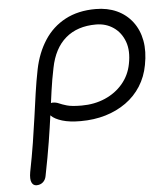

<svg xmlns="http://www.w3.org/2000/svg" viewBox="-52 -753 679 809"><g transform="rotate(-5 287.5 -349.0)"><path d="M70 10Q56 10 49.5 -4Q43 -18 48 -47Q61 -113 70 -169.5Q79 -226 86 -277Q93 -328 100 -377Q107 -426 117 -476Q131 -545 165 -597.5Q199 -650 253.5 -679Q308 -708 382 -708Q432 -708 471.5 -690Q511 -672 537 -638Q563 -604 571.5 -558Q580 -512 569 -455Q560 -406 535 -366.5Q510 -327 471.5 -299.5Q433 -272 384.5 -257.5Q336 -243 279 -243Q232 -243 201 -252.5Q170 -262 155.5 -276.5Q141 -291 145 -308Q147 -319 153.5 -325Q160 -331 168 -331Q182 -331 194 -325.5Q206 -320 226.5 -314Q247 -308 289 -308Q343 -308 388 -327.5Q433 -347 463 -382.5Q493 -418 502 -465Q513 -520 498.5 -559.5Q484 -599 452 -621Q420 -643 378 -643Q299 -643 249.5 -600.5Q200 -558 184 -476Q174 -428 167.5 -381Q161 -334 154 -282Q147 -230 137 -167.5Q127 -105 111 -25Q108 -9 97 0.5Q86 10 70 10Z"/></g></svg>

Font: Shantell Sans Light
Style: Italic
Weight: 300
Italic angle: -11°
Designer: Stephen Nixon, Anya Danilova, Shantell Martin
Foundry: Arrow Type
Version: Version 1.008;[ac192a2d6]